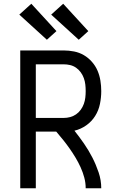

<svg xmlns="http://www.w3.org/2000/svg" viewBox="-20 -1004 640 1024"><path d="M88 0V-735H319Q347 -735 375 -729.5Q403 -724 427 -710Q451 -696 470 -674.5Q489 -653 500 -627.5Q511 -602 515.5 -574Q520 -546 520 -518Q520 -484 513 -449.5Q506 -415 487.5 -385.5Q469 -356 440 -335.5Q411 -315 377 -307Q404 -273 428.5 -237.5Q453 -202 472.5 -164Q492 -126 506 -84.5Q520 -43 520 0H437Q437 -29 429.5 -57Q422 -85 410 -111.5Q398 -138 383 -163Q368 -188 351.5 -211.5Q335 -235 317 -257.5Q299 -280 280 -302H171V0ZM319 -375Q337 -375 354 -379.5Q371 -384 385.5 -394Q400 -404 410.5 -418.5Q421 -433 427 -449.5Q433 -466 435 -483.5Q437 -501 437 -518Q437 -536 435 -553.5Q433 -571 427 -587.5Q421 -604 410.5 -618.5Q400 -633 385.5 -643Q371 -653 354 -657Q337 -661 319 -661H171V-375ZM400 -792 253 -926 317 -984 451 -838ZM230 -792 83 -926 147 -984 281 -838Z"/></svg>

Font: Zed Mono Extended
Style: Regular
Weight: 400
Width: 7
Monospace: yes
Designer: Belleve Invis
Foundry: Belleve Invis
Version: Version 1.0.0; ttfautohint (v1.8.4)